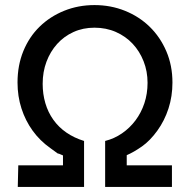

<svg xmlns="http://www.w3.org/2000/svg" viewBox="-20 -736 747 756"><path d="M52 -85H228V-124Q210 -132 208 -132Q207 -132 207 -132Q207 -131 209 -130Q211 -129 211 -129Q210 -130 178 -153Q137 -182 108.5 -221.5Q80 -261 64.5 -309Q49 -357 49 -411Q49 -479 72 -535Q95 -591 136 -631Q177 -671 232.5 -693.5Q288 -716 352 -716Q416 -716 472 -693.5Q528 -671 569.5 -630.5Q611 -590 635 -534Q659 -478 659 -411Q659 -357 643.5 -309Q628 -261 599.5 -221.5Q571 -182 539 -159.5Q507 -137 479 -125V-85H657V0H394V-181Q430 -190 460.5 -211Q491 -232 513.5 -262Q536 -292 548.5 -329.5Q561 -367 561 -410Q561 -455 545.5 -494.5Q530 -534 502.5 -563.5Q475 -593 436.5 -610Q398 -627 352 -627Q307 -627 269.5 -610Q232 -593 205 -563Q178 -533 163 -493Q148 -453 148 -406Q148 -366 158.5 -330Q169 -294 190 -264.5Q211 -235 241.5 -214Q272 -193 311 -181V0H50Z"/></svg>

Font: Rising Sun
Style: Regular
Weight: 400
Designer: Matt McInerney, Pablo Impallari, Rodrigo Fuenzalida (Raleway font), Stephen Hutchings (Greek), Cristiano Sobral (main ch
Foundry: The Rising Sun Project Authors
Version: Version 4.327; ttfautohint (v1.8.4.7-5d5b-dirty)